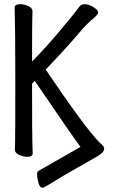

<svg xmlns="http://www.w3.org/2000/svg" viewBox="-20 -731 540 916"><path d="M184 165Q174 165 168 153Q162 141 158 116L157 101Q157 97 158 92Q159 87 169 81L364 -30Q329 -76 146 -345L133 -332Q133 -77 134.5 -46.5Q136 -16 136 1Q136 17 109 17Q92 17 71.5 8Q51 -1 51 -17Q51 -29 52 -56.5Q53 -84 53 -351Q53 -587 50 -695Q50 -711 77 -711Q95 -711 115 -702Q135 -693 135 -677Q135 -665 134 -639.5Q133 -614 133 -438Q195 -500 264 -582Q333 -664 362 -703Q371 -711 384 -711Q397 -711 411.5 -704.5Q426 -698 437 -689Q448 -680 448 -670Q448 -661 415 -634Q395 -617 372 -591Q297 -502 198 -399Q388 -118 456 -50Q477 -34 477 -22Q477 -4 444 15L285 106Q190 165 184 165Z"/></svg>

Font: LXGW WenKai Mono TC
Style: Bold
Weight: 700
Designer: LXGW / Fontworks Inc.
Foundry: LXGW / Fontworks Inc.
Version: Version 1.330